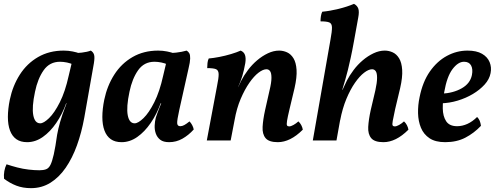

<svg xmlns="http://www.w3.org/2000/svg" viewBox="-23 -730 2586 998"><path d="M138 248Q96 248 62 235Q28 222 -2 199Q-4 179 -0.5 159.5Q3 140 11 124Q38 133 67 140.5Q96 148 126 151.5Q156 155 182 155Q202 155 216 150Q230 145 239 127.5Q248 110 256.5 72.5Q265 35 274 -30Q279 -59 289.5 -96Q300 -133 316 -174L326 -201L361 -388L330 -453Q373 -453 402 -456.5Q431 -460 449 -467Q462 -459 466 -445.5Q470 -432 465 -401L415 -118Q401 -41 377 25.5Q353 92 318.5 142Q284 192 239 220Q194 248 138 248ZM392 -452 358 -394Q345 -401 325.5 -405Q306 -409 289 -409Q235 -409 204 -365Q173 -321 159 -253Q142 -173 150 -131Q158 -89 186 -89Q204 -89 232 -116Q260 -143 288 -198.5Q316 -254 334 -336L353 -416L394 -409L343 -193H321Q301 -137 269.5 -91Q238 -45 199.5 -18Q161 9 118 9Q84 9 62 -6.5Q40 -22 29 -51.5Q18 -81 18 -122Q18 -163 28 -212Q43 -284 80 -342Q117 -400 175 -433.5Q233 -467 308 -467Q332 -467 354.5 -462.5Q377 -458 392 -452Z M947 -467Q956 -462 961 -453Q966 -444 965.5 -425.5Q965 -407 957 -374L909 -159Q897 -105 898 -89.5Q899 -74 914 -74Q924 -74 935 -80Q946 -86 962 -99Q970 -91 976 -79.5Q982 -68 984 -57Q957 -27 925 -9Q893 9 856 9Q826 9 810 -3.5Q794 -16 787 -35.5Q780 -55 781 -77.5Q782 -100 787 -119Q791 -130 796 -145Q801 -160 807.5 -175Q814 -190 819 -202L853 -360L830 -454Q863 -453 893 -456.5Q923 -460 947 -467ZM883 -452 849 -394Q836 -401 816.5 -405Q797 -409 780 -409Q726 -409 695 -365Q664 -321 650 -253Q633 -173 641 -131Q649 -89 677 -89Q695 -89 723 -116Q751 -143 779 -198.5Q807 -254 825 -336L844 -416L885 -409L834 -193H812Q792 -137 760.5 -91Q729 -45 690.5 -18Q652 9 609 9Q575 9 553 -6.5Q531 -22 520 -51.5Q509 -81 509 -122Q509 -163 519 -212Q534 -284 571 -342Q608 -400 666 -433.5Q724 -467 799 -467Q823 -467 845.5 -462.5Q868 -458 883 -452Z M1052 0 1105 -282Q1114 -325 1113.5 -345Q1113 -365 1099.5 -370.5Q1086 -376 1054 -376Q1054 -389 1055.5 -402.5Q1057 -416 1062 -426Q1086 -428 1117 -434Q1148 -440 1178 -449Q1208 -458 1228 -467Q1245 -460 1250.5 -444Q1256 -428 1252 -402Q1245 -363 1236.5 -335Q1228 -307 1215 -278L1196 -104L1176 0ZM1428 -467Q1449 -467 1469 -458Q1489 -449 1502.5 -427Q1516 -405 1518.5 -367Q1521 -329 1508 -272L1482 -163Q1472 -121 1469 -102Q1466 -83 1469 -78Q1472 -73 1480 -73Q1489 -73 1502.5 -80.5Q1516 -88 1528 -99Q1537 -91 1543 -79.5Q1549 -68 1551 -56Q1518 -23 1485.5 -7Q1453 9 1421 9Q1375 9 1357.5 -12Q1340 -33 1342 -70.5Q1344 -108 1355 -158L1378 -260Q1388 -301 1388 -325.5Q1388 -350 1381 -360Q1374 -370 1362 -370Q1344 -370 1320.5 -352Q1297 -334 1273 -299.5Q1249 -265 1228 -216Q1207 -167 1196 -104L1191 -226L1231 -311Q1245 -338 1266 -366Q1287 -394 1313.5 -416.5Q1340 -439 1369.5 -453Q1399 -467 1428 -467Z M1603 0 1695 -525Q1703 -568 1702.5 -588Q1702 -608 1688.5 -613.5Q1675 -619 1643 -619Q1643 -632 1645 -645.5Q1647 -659 1652 -669Q1693 -673 1737.5 -684Q1782 -695 1817 -710Q1834 -701 1839.5 -685Q1845 -669 1839 -638Q1826 -567 1817 -516.5Q1808 -466 1800 -430Q1792 -394 1785.5 -367Q1779 -340 1771.5 -315Q1764 -290 1756 -263L1773 -262L1726 0ZM1977 -467Q1998 -467 2018 -458Q2038 -449 2051.5 -427Q2065 -405 2067.5 -367Q2070 -329 2057 -272L2031 -163Q2022 -121 2018.5 -102Q2015 -83 2018 -78Q2021 -73 2029 -73Q2038 -73 2051.5 -80.5Q2065 -88 2077 -99Q2086 -91 2092 -79.5Q2098 -68 2100 -56Q2067 -23 2034.5 -7Q2002 9 1970 9Q1924 9 1906.5 -12Q1889 -33 1891 -70.5Q1893 -108 1904 -158L1928 -260Q1937 -301 1937 -325.5Q1937 -350 1930 -360Q1923 -370 1911 -370Q1893 -370 1869.5 -352Q1846 -334 1822 -299.5Q1798 -265 1777.5 -216Q1757 -167 1745 -104L1740 -226L1780 -311Q1794 -338 1815 -366Q1836 -394 1862.5 -416.5Q1889 -439 1918.5 -453Q1948 -467 1977 -467Z M2291 9Q2240 9 2209.5 -11.5Q2179 -32 2165 -66Q2151 -100 2150 -141.5Q2149 -183 2158 -225Q2174 -305 2211.5 -358.5Q2249 -412 2300 -439.5Q2351 -467 2407 -467Q2454 -467 2482.5 -450.5Q2511 -434 2522 -407Q2533 -380 2527 -350Q2521 -318 2496 -290.5Q2471 -263 2435 -241.5Q2399 -220 2356 -207Q2313 -194 2269 -193L2272 -243Q2333 -246 2377 -271Q2421 -296 2430 -340Q2436 -371 2425.5 -390Q2415 -409 2389 -409Q2358 -409 2329 -370.5Q2300 -332 2286 -251Q2278 -207 2278.5 -166.5Q2279 -126 2296 -100Q2313 -74 2353 -74Q2380 -74 2406.5 -86Q2433 -98 2457 -122Q2466 -113 2470.5 -102Q2475 -91 2477 -76Q2441 -38 2396 -14.5Q2351 9 2291 9Z"/></svg>

Font: Vollkorn SemiBold
Style: Italic
Weight: 600
Italic angle: -11°
Designer: Friedrich Althausen
Foundry: Friedrich Althausen
Version: Version 5.000